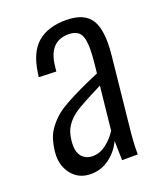

<svg xmlns="http://www.w3.org/2000/svg" viewBox="-116 -663 628 747"><g transform="rotate(-20 198.5 -289.0)"><path d="M132.8 9.3Q82 9.3 53.2 -28.3Q28.8 -59.6 28.8 -103.5Q28.8 -111.8 29.8 -120.6Q33.2 -149.4 40.5 -172.1Q47.9 -194.8 63.2 -214.8Q78.6 -234.9 96.2 -250.2Q113.8 -265.6 145 -283Q176.3 -300.3 207.3 -314.9Q238.3 -329.6 287.6 -350.6L292 -392.1Q295.4 -424.8 295.4 -449.2Q295.4 -483.9 288.1 -502Q276.4 -531.7 234.9 -531.7Q154.3 -531.7 144 -432.6L141.6 -411.6L69.8 -414.1Q70.3 -418 72.3 -431.6Q84 -513.7 127 -550.3Q169.9 -586.9 244.6 -586.9Q320.8 -586.9 348.6 -541.5Q368.2 -508.8 368.2 -447.8Q368.2 -423.8 365.2 -396L335.9 -114.7Q329.1 -54.2 329.1 -10.7Q329.1 -5.4 329.1 0H264.2Q262.2 -59.1 262.2 -80.1Q244.6 -42 210.4 -16.4Q176.3 9.3 132.8 9.3ZM163.1 -53.7Q192.9 -53.7 219.2 -74Q245.6 -94.2 263.2 -122.1L282.2 -302.2Q193.8 -257.8 168 -240.2Q124 -210 111.3 -169.9Q106.9 -155.3 105 -137.7Q104 -128.9 104 -121.1Q104 -90.8 117.2 -74.2Q134.3 -53.7 163.1 -53.7Z"/></g></svg>

Font: Oswald
Style: Light
Weight: 300
Designer: Vernon Adams
Foundry: Vernon Adams
Version: 3.0; ttfautohint (v0.95.6-bc232) -l 8 -r 50 -G 200 -x 0 -w "